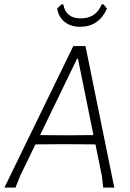

<svg xmlns="http://www.w3.org/2000/svg" viewBox="-31 -847 587 867"><path d="M437 -827 452 -808Q415 -726 331 -726Q289 -726 261.5 -747.5Q234 -769 227 -808L246 -827H255Q266 -764 334 -764Q402 -764 428 -827ZM355 -639 485 0H435L429 -53L400 -195L258 -196L129 -195L61 -55L39 0H-11L300 -639ZM317 -582 150 -237 268 -236 391 -237 321 -582Z"/></svg>

Font: Alegreya Sans Light
Style: Italic
Weight: 300
Italic angle: -7°
Designer: Juan Pablo del Peral
Foundry: Huerta Tipografica
Version: Version 2.007